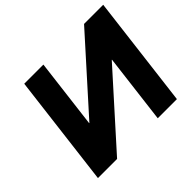

<svg xmlns="http://www.w3.org/2000/svg" viewBox="-156 -918 1133 1133"><g transform="rotate(-45 410.5 -351.5)"><path d="M628.7 -436.1H626.7L235.9 -0.9H76.1L162.2 -702.1H322L268.6 -266.9H270.6L661.4 -702.1H821.2L735.1 -0.9H575.3Z"/></g></svg>

Font: Hussar
Style: BdSuprExtOblOne
Weight: 700
Foundry: Cannot Into Space Fonts
Version: Version 2.00